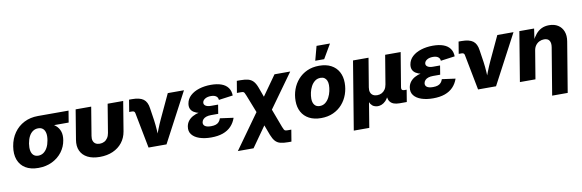

<svg xmlns="http://www.w3.org/2000/svg" viewBox="-61 -1313 6263 2066"><g transform="rotate(-10 3071.0 -280.0)"><path d="M260.7 10.3Q175.8 10.3 120.1 -23.9Q64.5 -58.1 41.5 -120.1Q18.6 -182.1 32.2 -265.6Q45.9 -349.1 89.4 -410.9Q132.8 -472.7 199.7 -506.8Q266.6 -541 351.6 -541H685.5L664.6 -414.1H428.7L329.6 -410.2Q297.4 -410.2 272 -392.8Q246.6 -375.5 229.7 -343.5Q212.9 -311.5 205.1 -265.6Q198.2 -221.2 204.3 -188.5Q210.4 -155.8 230.2 -137.9Q250 -120.1 282.2 -120.1Q314 -120.1 339.4 -137.9Q364.7 -155.8 382.1 -188.2Q399.4 -220.7 406.7 -265.6Q414.6 -311.5 408 -343.5Q401.4 -375.5 381.8 -392.8Q362.3 -410.2 330.1 -410.2L337.4 -453.6Q397 -453.6 444.8 -440.2Q492.7 -426.8 524.7 -399.7Q556.6 -372.6 570.1 -332Q583.5 -291.5 574.2 -236.8Q563 -167.5 520.8 -111.3Q478.5 -55.2 411.9 -22.5Q345.2 10.3 260.7 10.3Z M932.1 8.3Q852.5 8.3 798.8 -19.3Q745.1 -46.9 721.7 -97.7Q698.2 -148.4 710 -218.3L763.2 -541H933.1L881.8 -230Q876.5 -198.7 884 -176.8Q891.6 -154.8 909.9 -143.3Q928.2 -131.8 955.6 -131.8Q982.9 -131.8 1004.9 -143.3Q1026.9 -154.8 1041.5 -176.8Q1056.2 -198.7 1061.5 -230L1112.8 -541H1282.7L1229.5 -218.3Q1217.8 -148.4 1177.7 -97.7Q1137.7 -46.9 1075 -19.3Q1012.2 8.3 932.1 8.3Z M1464.4 0 1388.7 -390.6Q1386.2 -402.3 1378.4 -407.7Q1370.6 -413.1 1356.4 -413.1H1325.7L1347.2 -543.9H1379.9Q1463.4 -543.9 1503.9 -513.9Q1544.4 -483.9 1553.7 -414.1L1574.2 -278.8Q1581.5 -225.6 1585 -170.7Q1588.4 -115.7 1590.8 -55.7H1558.1Q1580.6 -116.2 1601.6 -170.7Q1622.6 -225.1 1647.5 -278.8L1770 -541H1946.8L1660.6 0Z M2148.4 10.3Q2075.7 10.3 2021 -8.3Q1966.3 -26.9 1938.7 -62.5Q1911.1 -98.1 1919.9 -149.4Q1925.3 -182.1 1944.3 -207.5Q1963.4 -232.9 1994.6 -250.5Q2025.9 -268.1 2068.6 -277.3Q2111.3 -286.6 2164.1 -286.6H2275.4L2265.6 -227.1H2187Q2157.2 -227.1 2135.3 -219.7Q2113.3 -212.4 2100.6 -198.7Q2087.9 -185.1 2084.5 -167Q2080.1 -141.1 2100.3 -125.2Q2120.6 -109.4 2168 -109.4Q2199.2 -109.4 2220.2 -116.7Q2241.2 -124 2254.4 -139.2Q2267.6 -154.3 2274.9 -176.8L2421.4 -156.7Q2402.8 -103 2366.9 -65.7Q2331.1 -28.3 2276.9 -9Q2222.7 10.3 2148.4 10.3ZM2161.1 -263.2Q2110.8 -263.2 2072.8 -271Q2034.7 -278.8 2009.5 -294.7Q1984.4 -310.5 1974.1 -334.5Q1963.9 -358.4 1969.2 -390.6Q1977.5 -441.4 2015.9 -476.6Q2054.2 -511.7 2113 -530Q2171.9 -548.3 2241.2 -548.3Q2308.1 -548.3 2355.2 -531.2Q2402.3 -514.2 2427.5 -479.7Q2452.6 -445.3 2453.6 -394.5L2298.8 -373.5Q2297.9 -399.4 2278.1 -414.3Q2258.3 -429.2 2221.2 -429.2Q2181.6 -429.2 2156.7 -413.6Q2131.8 -397.9 2128.4 -375.5Q2125 -353 2145.3 -339.1Q2165.5 -325.2 2203.6 -325.2H2281.7L2271.5 -263.2Z M2404.3 204.1 2742.2 -268.6H2805.7L2918 31.2Q2926.3 52.7 2932.1 62.3Q2938 71.8 2946.8 74.2Q2955.6 76.7 2973.1 76.7H3010.7L2989.7 204.1H2953.1Q2901.9 204.1 2868.7 195.1Q2835.4 186 2813.7 161.6Q2792 137.2 2774.4 92.3L2732.9 -18.6L2575.7 204.1ZM2710.4 -83.5 2599.1 -366.7Q2590.3 -389.2 2584.7 -398.9Q2579.1 -408.7 2570.6 -411.1Q2562 -413.6 2544.4 -413.6H2502.9L2524.4 -542H2564.5Q2616.2 -542 2649.4 -532.5Q2682.6 -522.9 2704.6 -498.5Q2726.6 -474.1 2743.2 -428.7L2781.7 -323.2L2936 -541H3107.9L2779.3 -83.5Z M3349.6 10.3Q3273.4 10.3 3219.7 -18.1Q3166 -46.4 3137.7 -97.9Q3109.4 -149.4 3109.4 -218.3Q3109.4 -284.7 3130.9 -344Q3152.3 -403.3 3193.1 -449.5Q3233.9 -495.6 3292 -522Q3350.1 -548.3 3424.3 -548.3Q3500.5 -548.3 3554 -520Q3607.4 -491.7 3635.7 -440.2Q3664.1 -388.7 3664.1 -319.3Q3664.1 -253.9 3643.1 -194.6Q3622.1 -135.3 3581.5 -89.1Q3541 -43 3482.7 -16.4Q3424.3 10.3 3349.6 10.3ZM3356.9 -120.1Q3393.1 -120.1 3418.9 -140.6Q3444.8 -161.1 3461.4 -192.9Q3478 -224.6 3485.6 -260Q3493.2 -295.4 3493.2 -325.2Q3493.2 -354.5 3484.1 -375Q3475.1 -395.5 3458.3 -406.5Q3441.4 -417.5 3417 -417.5Q3380.9 -417.5 3354.7 -397.5Q3328.6 -377.4 3312 -345.9Q3295.4 -314.5 3287.8 -279.3Q3280.3 -244.1 3280.3 -213.9Q3280.3 -170.4 3300.3 -145.3Q3320.3 -120.1 3356.9 -120.1ZM3393.1 -608.4 3434.6 -763.7H3581.5L3490.7 -608.4Z M3670.9 204.1 3793.9 -541H3963.4L3911.1 -226.6Q3905.8 -194.3 3913.8 -172.1Q3921.9 -149.9 3940.7 -138.7Q3959.5 -127.4 3985.8 -127.4Q4013.2 -127.4 4035.4 -138.9Q4057.6 -150.4 4072.5 -172.4Q4087.4 -194.3 4092.8 -226.6L4145 -541H4314.5L4252.4 -167Q4249.5 -148.9 4256.8 -139.9Q4264.2 -130.9 4282.7 -130.9H4307.6L4286.1 0H4206.5Q4134.3 0 4105 -37.8Q4075.7 -75.7 4087.4 -146.5L4095.7 -195.8H4121.6Q4112.8 -141.6 4095.9 -105.5Q4079.1 -69.3 4058.1 -48.3Q4037.1 -27.3 4014.9 -18.6Q3992.7 -9.8 3972.2 -9.8Q3951.2 -9.8 3931.2 -18.6Q3911.1 -27.3 3896.5 -48.3Q3881.8 -69.3 3877 -105.5Q3872.1 -141.6 3880.9 -195.8H3906.2L3840.3 204.1Z M4573.7 10.3Q4501 10.3 4446.3 -8.3Q4391.6 -26.9 4364 -62.5Q4336.4 -98.1 4345.2 -149.4Q4350.6 -182.1 4369.6 -207.5Q4388.7 -232.9 4419.9 -250.5Q4451.2 -268.1 4493.9 -277.3Q4536.6 -286.6 4589.4 -286.6H4700.7L4690.9 -227.1H4612.3Q4582.5 -227.1 4560.5 -219.7Q4538.6 -212.4 4525.9 -198.7Q4513.2 -185.1 4509.8 -167Q4505.4 -141.1 4525.6 -125.2Q4545.9 -109.4 4593.3 -109.4Q4624.5 -109.4 4645.5 -116.7Q4666.5 -124 4679.7 -139.2Q4692.9 -154.3 4700.2 -176.8L4846.7 -156.7Q4828.1 -103 4792.2 -65.7Q4756.3 -28.3 4702.1 -9Q4647.9 10.3 4573.7 10.3ZM4586.4 -263.2Q4536.1 -263.2 4498 -271Q4460 -278.8 4434.8 -294.7Q4409.7 -310.5 4399.4 -334.5Q4389.2 -358.4 4394.5 -390.6Q4402.8 -441.4 4441.2 -476.6Q4479.5 -511.7 4538.3 -530Q4597.2 -548.3 4666.5 -548.3Q4733.4 -548.3 4780.5 -531.2Q4827.6 -514.2 4852.8 -479.7Q4877.9 -445.3 4878.9 -394.5L4724.1 -373.5Q4723.1 -399.4 4703.4 -414.3Q4683.6 -429.2 4646.5 -429.2Q4606.9 -429.2 4582 -413.6Q4557.1 -397.9 4553.7 -375.5Q4550.3 -353 4570.6 -339.1Q4590.8 -325.2 4628.9 -325.2H4707L4696.8 -263.2Z M5064.9 0 4989.3 -390.6Q4986.8 -402.3 4979 -407.7Q4971.2 -413.1 4957 -413.1H4926.3L4947.8 -543.9H4980.5Q5064 -543.9 5104.5 -513.9Q5145 -483.9 5154.3 -414.1L5174.8 -278.8Q5182.1 -225.6 5185.5 -170.7Q5189 -115.7 5191.4 -55.7H5158.7Q5181.2 -116.2 5202.1 -170.7Q5223.1 -225.1 5248 -278.8L5370.6 -541H5547.4L5261.2 0Z M5742.7 -306.2 5691.9 0H5522L5611.3 -541H5772.5L5752.4 -402.8L5742.2 -403.8Q5763.7 -447.8 5790.3 -480.2Q5816.9 -512.7 5853 -530.5Q5889.2 -548.3 5936.5 -548.3Q5994.1 -548.3 6033.9 -522.9Q6073.7 -497.6 6091.6 -451.2Q6109.4 -404.8 6099.1 -342.8L6008.3 204.1H5838.4L5923.8 -310.1Q5931.2 -356.4 5914.6 -382.1Q5897.9 -407.7 5857.4 -407.7Q5830.1 -407.7 5805.7 -395.8Q5781.2 -383.8 5764.6 -361.3Q5748 -338.9 5742.7 -306.2Z"/></g></svg>

Font: Inter 17pt ExtraBold
Style: Italic
Weight: 800
Italic angle: -9.3988°
Version: Version 4.001;git-66647c0bb